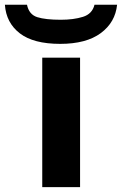

<svg xmlns="http://www.w3.org/2000/svg" viewBox="-90 -773 503 793"><path d="M240.7 -534.7V0H84.5V-534.7ZM300.3 -753.4H393.6Q386.2 -680.7 326.2 -636.2Q266.1 -591.8 158.7 -591.8Q48.3 -591.8 -8.1 -635.3Q-64.5 -678.7 -69.8 -753.4H21.5Q29.8 -712.9 64 -702.1Q98.1 -691.4 161.1 -691.4Q213.9 -691.4 252.4 -703.4Q291 -715.3 300.3 -753.4Z"/></svg>

Font: Lunasima
Style: Bold
Weight: 700
Designer: The DocRepair Project, Monotype Design Team
Foundry: Google
Version: Version 2.009